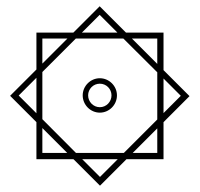

<svg xmlns="http://www.w3.org/2000/svg" viewBox="-20 -465 626 602"><path d="M293.5 117.2 376.5 34.2H492.7V-82L574.2 -163.6L492.7 -245.1V-362.8H375L292.5 -445.3L210 -362.8H94.2V-247.1L11.7 -164.6L94.2 -82V34.2H210.4ZM218.3 14.6 112.8 -91.3V-239.3L217.8 -344.2H366.7L473.1 -238.3V-90.3L368.2 14.6ZM293 -111.8C322.3 -111.8 346.7 -136.2 346.7 -166C346.7 -195.3 322.3 -219.7 293 -219.7C263.7 -219.7 239.3 -195.3 239.3 -166C239.3 -136.2 263.7 -111.8 293 -111.8ZM293 -128.9C272.5 -128.9 256.3 -146 256.3 -166C256.3 -186 272.5 -202.6 293 -202.6C313.5 -202.6 329.6 -186 329.6 -166C329.6 -146 313.5 -128.9 293 -128.9ZM393.6 -344.2H473.1V-264.6ZM236.8 -362.8 292.5 -418.5 348.1 -362.8ZM94.2 -109.9 38.6 -165.5 94.2 -221.2ZM112.8 -265.6V-344.2H191.4ZM293.5 89.8 237.8 34.2H349.1ZM112.8 14.6V-63.5L190.9 14.6ZM473.1 -62.5V14.6H396ZM492.7 -218.8 546.9 -164.6 492.7 -110.4Z"/></svg>

Font: Cascadia Mono Light
Style: Regular
Weight: 300
Monospace: yes
Designer: Aaron Bell
Foundry: Saja Typeworks
Version: Version 2404.023